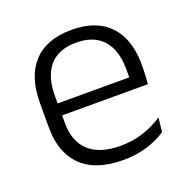

<svg xmlns="http://www.w3.org/2000/svg" viewBox="-98 -594 688 699"><g transform="rotate(-20 246.0 -245.0)"><path d="M265 10.5Q159.5 10.5 105 -42.5Q50.5 -95.5 50.5 -193.5V-288.5Q50.5 -390.5 101.2 -445Q152 -499.5 249 -499.5Q314 -499.5 358 -475Q402 -450.5 424.2 -404.5Q446.5 -358.5 446.5 -294V-276.5Q446.5 -262 445.5 -247.5Q444.5 -233 443 -218.5H387Q388 -240.5 388 -260.2Q388 -280 388 -296.5Q388 -345.5 372.2 -379.8Q356.5 -414 325.8 -432Q295 -450 249 -450Q180.5 -450 145.5 -409.8Q110.5 -369.5 110.5 -293.5V-246L111 -238V-187.5Q111 -154 120.8 -127Q130.5 -100 150.8 -80.8Q171 -61.5 201.8 -51.5Q232.5 -41.5 273.5 -41.5Q321 -41.5 361.8 -54.8Q402.5 -68 438 -91.5L432 -37Q401 -15.5 358.5 -2.5Q316 10.5 265 10.5ZM429.5 -218.5H82V-265H429.5Z"/></g></svg>

Font: Anek Devanagari Medium Light
Style: Regular
Weight: 300
Version: Version 1.003